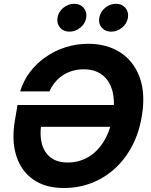

<svg xmlns="http://www.w3.org/2000/svg" viewBox="-20 -965 783 996"><path d="M311 10.3Q215.3 10.3 152.6 -33.7Q89.8 -77.6 64.9 -155.3Q40 -232.9 56.2 -333.5L70.8 -420.4H621.6L602.5 -307.1H160.6L193.8 -316.9Q185.5 -264.2 197 -219.7Q208.5 -175.3 241.9 -148.7Q275.4 -122.1 331.5 -122.1Q390.1 -122.1 438.5 -150.6Q486.8 -179.2 519.5 -233.4Q552.2 -287.6 564.9 -364.3Q577.6 -440.4 562.7 -494.4Q547.9 -548.3 509.8 -576.9Q471.7 -605.5 414.1 -605.5Q382.8 -605.5 355.7 -597.4Q328.6 -589.4 305.9 -574.5Q283.2 -559.6 265.6 -538.3Q248 -517.1 236.3 -490.7H84.5Q101.1 -545.4 135 -590.6Q168.9 -635.7 216.1 -668.7Q263.2 -701.7 319.6 -719.7Q376 -737.8 437.5 -737.8Q534.2 -737.8 603.8 -693.1Q673.3 -648.4 704.3 -564.5Q735.4 -480.5 715.8 -363.3Q701.7 -276.9 665.5 -208Q629.4 -139.2 575.7 -90.3Q522 -41.5 454.8 -15.6Q387.7 10.3 311 10.3ZM557.1 -800.8Q525.9 -800.8 507.8 -821.8Q489.7 -842.8 495.1 -873Q500 -903.3 525.1 -924.3Q550.3 -945.3 581.1 -945.3Q612.3 -945.3 630.4 -924.3Q648.4 -903.3 643.6 -873Q638.7 -842.8 613.5 -821.8Q588.4 -800.8 557.1 -800.8ZM340.3 -800.8Q309.6 -800.8 291.5 -821.8Q273.4 -842.8 278.3 -873Q283.2 -903.3 308.3 -924.3Q333.5 -945.3 364.7 -945.3Q396 -945.3 414.1 -924.3Q432.1 -903.3 427.2 -873Q422.4 -842.8 397 -821.8Q371.6 -800.8 340.3 -800.8Z"/></svg>

Font: Inter 18pt
Style: Bold Italic
Weight: 700
Italic angle: -9.3988°
Designer: Rasmus Andersson
Foundry: rsms
Version: Version 4.001;git-66647c0bb